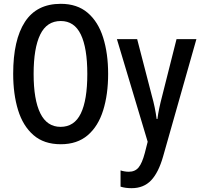

<svg xmlns="http://www.w3.org/2000/svg" viewBox="-20 -745 1051 1005"><path d="M546 -358Q546 -251 520 -167.5Q494 -84 439 -37Q384 10 298 10Q210 10 155 -38Q100 -86 74.5 -169Q49 -252 49 -359Q49 -536 110.5 -630.5Q172 -725 298 -725Q384 -725 439 -678Q494 -631 520 -548Q546 -465 546 -358ZM156 -358Q156 -223 191 -152Q226 -81 297 -81Q369 -81 403 -151Q437 -221 437 -358Q437 -494 403 -564.5Q369 -635 298 -635Q225 -635 190.5 -564Q156 -493 156 -358ZM592 -540H698L775 -243Q792 -183 800 -122H804Q807 -147 813.5 -178Q820 -209 829 -243L904 -540H1008L834 73Q810 158 771 199Q732 240 669 240Q652 240 638 238Q624 236 611 232V147Q620 150 631.5 152Q643 154 654 154Q687 154 705.5 131.5Q724 109 738 56L753 -3Z"/></svg>

Font: Avrile Sans Condensed Medium
Style: Regular
Weight: 500
Width: 3
Designer: Monotype Design Team
Foundry: Monotype Imaging Inc.
Version: Version 2.001;September 10, 2019;FontCreator 11.5.0.2425 64-